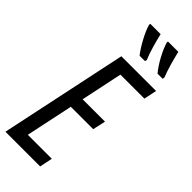

<svg xmlns="http://www.w3.org/2000/svg" viewBox="-302 -978 1013 1013"><g transform="rotate(45 205.0 -471.5)"><path d="M0 0 151 -714H410L395 -642H216L167 -409H334L318 -337H151L95 -72H274L259 0ZM351 -784H389L391 -795Q377 -831 366.5 -868Q356 -905 347 -943H270L269 -935Q279 -901 302 -858Q325 -815 351 -784ZM217 -784H257L260 -795Q247 -825 235 -866.5Q223 -908 215 -943H138L137 -935Q146 -902 170 -857.5Q194 -813 217 -784Z"/></g></svg>

Font: Noto Sans UI Condensed
Style: Italic
Weight: 400
Width: 3
Italic angle: -12°
Designer: Monotype Design Team
Foundry: Monotype Imaging Inc.
Version: Version 1.901